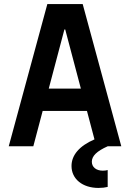

<svg xmlns="http://www.w3.org/2000/svg" viewBox="-20 -720 640 945"><path d="M144 0 190 -174H408L445 -34C371 -2 332 43 332 97C332 161 386 205 465 205C482 205 498 203 510 200V117C503 119 494 120 486 120C454 120 432 103 432 76C432 48 456 24 510 0H577L387 -700H213L23 0ZM220 -284 297 -575H301L378 -284Z"/></svg>

Font: CommitMono
Style: 700Regular
Weight: 700
Monospace: yes
Designer: Eigil Nikolajsen
Foundry: Eigil Nikolajsen
Version: Version 1.143